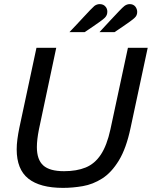

<svg xmlns="http://www.w3.org/2000/svg" viewBox="-20 -900 737 932"><path d="M286 12Q174 12 117.5 -33Q61 -78 61 -175Q61 -198 64.5 -224.5Q68 -251 74 -280L157 -668H253L169 -272Q164 -247 161.5 -225.5Q159 -204 159 -186Q159 -125 190 -97Q221 -69 291 -69Q352 -69 396 -87Q440 -105 469.5 -149.5Q499 -194 516 -272L601 -668H697L614 -280Q593 -180 557 -121Q521 -62 476 -33.5Q431 -5 382 3.5Q333 12 286 12ZM317 -744Q317 -744 327.5 -755Q338 -766 354 -783Q370 -800 387 -818.5Q404 -837 418 -851.5Q432 -866 438 -871Q450 -880 464 -880Q482 -880 492 -868Q501 -858 501 -843Q501 -826 489 -814Q482 -807 466 -795.5Q450 -784 432.5 -772Q415 -760 403 -752Q391 -744 391 -744ZM463 -744Q463 -744 478.5 -761Q494 -778 515.5 -801Q537 -824 556.5 -844.5Q576 -865 584 -871Q596 -880 610 -880Q627 -880 637 -868Q646 -856 646 -842Q646 -825 634 -814Q627 -807 611 -795.5Q595 -784 577.5 -772Q560 -760 548 -752Q536 -744 536 -744Z"/></svg>

Font: Atkinson Hyperlegible
Style: Italic
Weight: 400
Italic angle: -12°
Designer: Elliott Scott, Megan Eiswerth, Linus Boman, Theodore Petrosky
Foundry: Braille Institute
Version: Version 1.006; ttfautohint (v1.8.3)